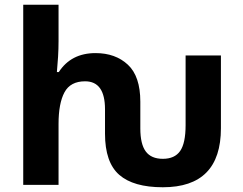

<svg xmlns="http://www.w3.org/2000/svg" viewBox="-20 -780 1027 810"><path d="M667 10Q543 10 483 -42.5Q423 -95 423 -216V-319Q423 -437 339 -437Q277 -437 252 -390.5Q227 -344 227 -257V0H78V-760H227V-606Q227 -574 225 -541Q223 -508 220 -476H228Q280 -556 383 -556Q467 -556 519.5 -507Q572 -458 572 -351V-238Q572 -172 595 -141Q618 -110 667 -110Q717 -110 740 -143Q763 -176 763 -252V-546H912V-239Q912 10 667 10Z"/></svg>

Font: Noto IKEA Latin
Style: Bold
Weight: 700
Designer: Monotype Design Team
Foundry: Monotype Imaging Inc.
Version: Version 1.0